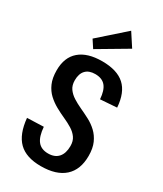

<svg xmlns="http://www.w3.org/2000/svg" viewBox="-234 -1037 963 1132"><g transform="rotate(30 248.0 -471.0)"><path d="M245 8Q145 8 94 -42Q43 -92 33 -198L145 -202Q150 -138 174 -108Q198 -78 245 -78Q290 -78 314 -105Q338 -132 338 -182Q338 -216 322 -238.5Q306 -261 280 -277Q254 -293 222.5 -307Q191 -321 159.5 -338.5Q128 -356 102 -380Q76 -404 60 -440Q44 -476 44 -529Q44 -617 97.5 -663Q151 -709 251 -709Q353 -709 404.5 -662Q456 -615 463 -516L351 -508Q347 -567 323.5 -595Q300 -623 253 -623Q211 -623 188.5 -599.5Q166 -576 166 -531Q166 -497 182 -474.5Q198 -452 224 -435.5Q250 -419 281.5 -404.5Q313 -390 344.5 -373.5Q376 -357 402 -332.5Q428 -308 444 -272.5Q460 -237 460 -185Q460 -91 405 -41.5Q350 8 245 8ZM366 -861 168 -744 134 -796 308 -950Z"/></g></svg>

Font: Pathway Extreme Condensed SemiBold
Style: Regular
Weight: 600
Width: 3
Version: Version 1.001;gftools[0.9.26]